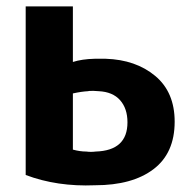

<svg xmlns="http://www.w3.org/2000/svg" viewBox="-20 -559 581 598"><path d="M60 -539H207V-366Q235 -375 275 -376H309Q403 -373 463.5 -322.5Q524 -272 524 -180Q524 -82 458 -32Q392 18 276 18Q158 23 60 -14ZM377 -178Q377 -221 354 -247Q331 -273 287 -275L271 -276Q255 -276 255 -275Q234 -274 207 -268V-93Q229 -87 249 -87Q263 -85 278 -87Q377 -90 377 -178Z"/></svg>

Font: Repo
Style: Bold
Weight: 700
Designer: Stefan Peev
Foundry: Context Ltd
Version: Version 001.000